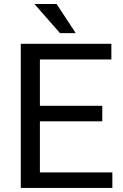

<svg xmlns="http://www.w3.org/2000/svg" viewBox="-20 -927 608 947"><path d="M534.2 -76.7V0H82.5V-710.9H529.3V-633.8H176.8V-405.3H484.4V-328.6H176.8V-76.7ZM259.3 -907.2 353.5 -763.7H275.9L149.9 -907.2Z"/></svg>

Font: Vazirmatn UI
Style: Regular
Weight: 400
Designer: Saber Rastikerdar
Foundry: Saber Rastikerdar
Version: Version 33.003